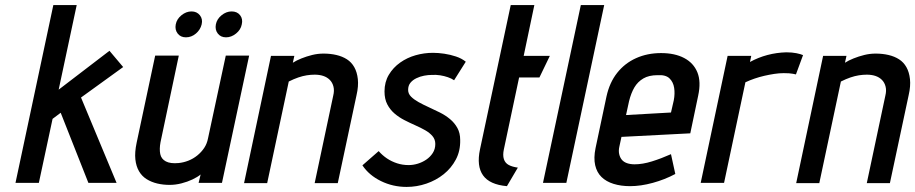

<svg xmlns="http://www.w3.org/2000/svg" viewBox="-20 -720 3604 756"><path d="M299 -336 465 -456 411 -520 211 -367 282 -700H190L41 0H133L187 -252L219 -276L328 0H439Z M734 -675Q713 -675 694.5 -660Q676 -645 672 -624Q668 -603 679.5 -588Q691 -573 712 -573Q734 -573 751.5 -588Q769 -603 774 -624Q779 -645 767 -660Q755 -675 734 -675ZM892 -675Q871 -675 852.5 -660Q834 -645 830 -624Q826 -603 837.5 -588Q849 -573 870 -573Q891 -573 909.5 -588Q928 -603 932 -624Q937 -645 925.5 -660Q914 -675 892 -675ZM770 -33 762 0H854L961 -501H869L799 -175Q795 -154 784 -137.5Q773 -121 757 -108Q741 -95 722 -87.5Q703 -80 683 -78Q651 -75 633 -84.5Q615 -94 611 -113.5Q607 -133 612 -160L684 -501H591L518 -158Q510 -120 513 -92.5Q516 -65 527.5 -45.5Q539 -26 557.5 -14.5Q576 -3 599 2.5Q622 8 648 8Q671 8 694.5 2Q718 -4 738 -13.5Q758 -23 770 -33Z M1292 -343 1219 1H1310L1384 -346Q1392 -381 1389 -408.5Q1386 -436 1375 -455.5Q1364 -475 1346 -486.5Q1328 -498 1304.5 -503.5Q1281 -509 1254 -509Q1231 -509 1209 -503.5Q1187 -498 1167 -490Q1147 -482 1133 -473L1139 -500H1047L941 1H1032L1117 -399Q1137 -409 1154.5 -415Q1172 -421 1188 -423.5Q1204 -426 1219 -426Q1238 -426 1253 -421Q1268 -416 1278.5 -405.5Q1289 -395 1293 -379Q1297 -363 1292 -343Z M1768 -404 1814 -477Q1798 -490 1775.5 -497.5Q1753 -505 1729.5 -508.5Q1706 -512 1685 -512Q1650 -512 1616.5 -502.5Q1583 -493 1555.5 -473.5Q1528 -454 1511 -425.5Q1494 -397 1494 -360Q1494 -330 1505 -309Q1516 -288 1533.5 -273Q1551 -258 1572.5 -247Q1594 -236 1615.5 -226.5Q1637 -217 1654.5 -207Q1672 -197 1683 -184Q1694 -171 1694 -153Q1694 -133 1684 -117.5Q1674 -102 1658.5 -91.5Q1643 -81 1625 -75.5Q1607 -70 1589 -70Q1565 -70 1543.5 -77Q1522 -84 1504 -96Q1486 -108 1471 -125L1407 -69Q1433 -30 1480 -7Q1527 16 1581 16Q1621 16 1659 3Q1697 -10 1727 -34Q1757 -58 1775 -92Q1793 -126 1792 -169Q1792 -196 1781 -216Q1770 -236 1752 -251Q1734 -266 1712 -277Q1690 -288 1668 -298Q1646 -308 1628 -318Q1610 -328 1598.5 -339.5Q1587 -351 1587 -366Q1587 -383 1596 -394Q1605 -405 1619.5 -412Q1634 -419 1650 -422Q1666 -425 1680 -425Q1697 -426 1713 -423.5Q1729 -421 1743.5 -416Q1758 -411 1768 -404Z M1964 -132 2024 -415H2104L2145 -500H2042L2084 -700H1991L1870 -132Q1856 -66 1882 -29.5Q1908 7 1976 13L2019 -60Q1997 -63 1983 -70.5Q1969 -78 1964 -93.5Q1959 -109 1964 -132Z M2118 0H2210L2359 -700H2267Z M2419 -144 2427 -181 2698 -195 2729 -343Q2741 -398 2726 -435Q2711 -472 2674 -491.5Q2637 -511 2583 -511Q2529 -511 2484.5 -491Q2440 -471 2410 -433Q2380 -395 2368 -340L2325 -137Q2317 -98 2323.5 -69.5Q2330 -41 2348.5 -23Q2367 -5 2396 4Q2425 13 2461 13Q2503 13 2550.5 0Q2598 -13 2639 -35L2622 -113Q2584 -96 2547 -84.5Q2510 -73 2479 -73Q2462 -73 2449 -77.5Q2436 -82 2428.5 -91Q2421 -100 2418 -113.5Q2415 -127 2419 -144ZM2633 -325 2622 -277 2445 -267 2457 -322Q2465 -354 2478 -376Q2491 -398 2513 -411Q2535 -424 2569 -424Q2601 -426 2616 -411.5Q2631 -397 2634.5 -374Q2638 -351 2633 -325Z M3114 -427 3142 -503Q3133 -507 3116 -510.5Q3099 -514 3076 -514Q3038 -513 3002 -503.5Q2966 -494 2933 -476L2938 -500H2845L2739 0H2831L2915 -396Q2932 -404 2951 -410.5Q2970 -417 2989.5 -421.5Q3009 -426 3028.5 -429Q3048 -432 3066 -432Q3090 -432 3102 -429.5Q3114 -427 3114 -427Z M3466 -343 3393 1H3484L3558 -346Q3566 -381 3563 -408.5Q3560 -436 3549 -455.5Q3538 -475 3520 -486.5Q3502 -498 3478.5 -503.5Q3455 -509 3428 -509Q3405 -509 3383 -503.5Q3361 -498 3341 -490Q3321 -482 3307 -473L3313 -500H3221L3115 1H3206L3291 -399Q3311 -409 3328.5 -415Q3346 -421 3362 -423.5Q3378 -426 3393 -426Q3412 -426 3427 -421Q3442 -416 3452.5 -405.5Q3463 -395 3467 -379Q3471 -363 3466 -343Z"/></svg>

Font: Advent Pro SemiBold
Style: Italic
Weight: 600
Italic angle: -12°
Version: Version 3.000